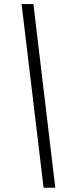

<svg xmlns="http://www.w3.org/2000/svg" viewBox="-20 -822 338 922"><path d="M83.6 -802.4H140.5L245.5 79.4H189.3Z"/></svg>

Font: Bitter Thin
Style: Italic
Weight: 100
Italic angle: -9°
Designer: Sol Matas, and Bitter project Authors
Foundry: Sol Matas
Version: Version 2.002